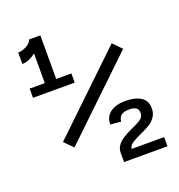

<svg xmlns="http://www.w3.org/2000/svg" viewBox="-132 -840 884 949"><g transform="rotate(-20 310.0 -365.0)"><path d="M124.7 -730H167.5Q167.5 -708.3 150 -684.2Q132.5 -660 105.7 -643.7Q78.8 -627.3 52.8 -627.3V-687.3Q65.7 -687.3 81.4 -692.7Q97.2 -698 109.4 -707.9Q121.7 -717.8 124.7 -730ZM124.7 -452.5V-730H184.7V-452.5ZM45 -500.8H264.5V-452.5H45ZM546.7 -527.8 153.7 -151.7 109.5 -196.5 502.5 -572.7ZM579.2 -203.7Q579.2 -176.7 566 -158Q552.8 -139.3 534.9 -128.2Q517 -117 489.5 -104.7Q486.7 -103.3 482.3 -101.3Q454.5 -88.2 441.1 -80.1Q427.7 -72 421.7 -62.6Q415.7 -53.2 416 -38.8L406 -48.3H587.8V0H359.3V-48.3Q359.3 -69.3 370.5 -85.6Q381.7 -101.8 400.7 -114.4Q419.7 -127 449.7 -140.8L456 -143.7Q469.2 -149.5 476.8 -153.3Q497.8 -163.3 508.6 -173.8Q519.3 -184.3 519.3 -201.2Q519.3 -219.7 507.1 -227.8Q494.8 -236 471.3 -236Q444.8 -236 430.8 -226.2Q416.8 -216.5 414.3 -192.7L358.8 -197.8Q358.2 -223.8 371.2 -242.8Q384.3 -261.7 409 -271.8Q433.7 -281.8 467.5 -281.8Q519.3 -281.8 549.2 -262.6Q579.2 -243.3 579.2 -203.7Z"/></g></svg>

Font: Monaspace Radon Var
Style: Regular
Weight: 400
Designer: Riley Cran and the Lettermatic Team
Version: Version 1.000 (Monaspace Radon Var)